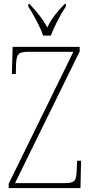

<svg xmlns="http://www.w3.org/2000/svg" viewBox="-20 -951 463 971"><path d="M198 -771H237C254 -816 287 -880 313 -918V-931H307C266 -888 243 -860 219 -812C193 -860 169 -888 129 -931H123V-918C148 -880 183 -816 198 -771ZM24 0H387L390 -138H370L368 -93C366 -39 361 -25 309 -25H56L383 -691V-714H44L40 -577H60L61 -620C63 -675 70 -689 122 -689H351L24 -22Z"/></svg>

Font: Noto Serif Georgian Condensed Thin
Style: Regular
Weight: 100
Width: 3
Designer: Monotype Design Team, Akaki Razmadze
Foundry: Google LLC
Version: Version 2.003